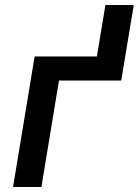

<svg xmlns="http://www.w3.org/2000/svg" viewBox="-20 -745 553 765"><path d="M32 0 118 -520H366L400 -725H513L463 -424H215L145 0Z"/></svg>

Font: Iosevka SS04 Oblique
Style: Bold
Weight: 700
Italic angle: -9°
Monospace: yes
Designer: Belleve Invis
Foundry: Belleve Invis
Version: Version 19.0.0; ttfautohint (v1.8.4)